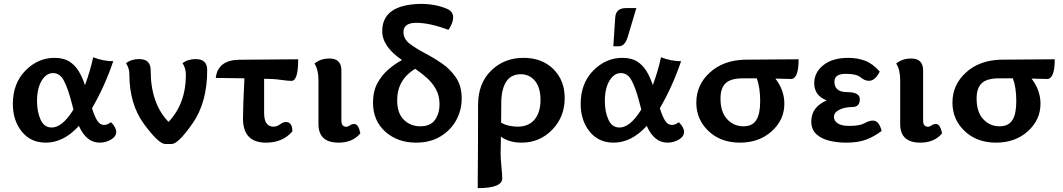

<svg xmlns="http://www.w3.org/2000/svg" viewBox="-20 -725 5455 985"><path d="M491.2 6.8Q422.9 6.8 384.8 -79.1Q306.6 6.8 214.8 6.8Q137.2 6.8 91.6 -50.3Q45.9 -107.4 45.9 -191.9Q45.9 -296.9 110.1 -362.5Q174.3 -428.2 259.8 -428.2Q306.6 -428.2 336.2 -409.2Q365.7 -390.1 384.5 -358.6Q403.3 -327.1 416 -288.1Q443.8 -363.8 458 -431.2Q509.3 -411.1 561 -411.1Q517.6 -282.2 452.1 -169.9Q464.4 -129.9 478.3 -106.9Q492.2 -84 514.2 -84Q530.3 -84 549.8 -98.1Q576.2 -70.8 576.2 -48.8Q576.2 -24.9 549.8 -9Q523.4 6.8 491.2 6.8ZM245.1 -70.8Q299.8 -70.8 356.9 -163.1L345.2 -207Q329.1 -269 308.6 -309.6Q288.1 -350.1 252 -350.1Q217.3 -350.1 193.6 -311Q169.9 -272 169.9 -206.1Q169.9 -151.9 188.2 -111.3Q206.5 -70.8 245.1 -70.8Z M933.6 -340.3Q933.6 -375 916.5 -400.9Q943.4 -421.9 984.4 -421.9Q1043 -421.9 1043 -365.2Q1043 -200.2 968.8 -93.3Q894.5 13.7 860.8 13.7H827.6Q794.4 13.7 719 -88.4Q643.6 -190.4 643.6 -345.2Q643.6 -375 626.5 -400.9Q653.3 -421.9 694.3 -421.9Q752.9 -421.9 752.9 -365.2Q752.9 -193.8 844.7 -99.6Q933.6 -193.8 933.6 -340.3Z M1344.7 6.8Q1226.6 6.8 1226.6 -116.7Q1226.6 -175.8 1233.9 -323.2L1086.9 -325.2Q1097.2 -416 1205.6 -418.5L1509.8 -420.9Q1509.8 -310.1 1475.6 -310.1Q1456.1 -310.1 1419.7 -315.4Q1383.3 -320.8 1335 -320.8V-146Q1335 -75.2 1382.8 -75.2Q1400.4 -75.2 1416.7 -87.2Q1433.1 -99.1 1446.8 -99.1Q1480 -99.1 1480 -50.8Q1430.2 6.8 1344.7 6.8Z M1731.4 -106Q1731.4 -74.7 1756.8 -74.7Q1765.1 -74.7 1774.9 -81.8Q1784.7 -88.9 1797.4 -88.9Q1819.3 -88.9 1828.6 -41Q1789.6 6.8 1716.8 6.8Q1614.7 6.8 1613.8 -86.9V-314Q1613.8 -338.9 1608.9 -360.8Q1604 -382.8 1593.3 -398.9Q1624 -424.8 1670.4 -424.8Q1731.4 -424.8 1731.4 -363.3Z M2114.7 6.8Q2020 6.8 1956.8 -49.3Q1893.6 -105.5 1893.6 -199.2Q1893.6 -257.8 1917.2 -300Q1940.9 -342.3 1974.9 -370.8Q2008.8 -399.4 2042.5 -417Q1940.9 -485.8 1940.9 -565.4Q1940.9 -700.7 2136.7 -705.1Q2214.4 -705.1 2273.4 -679.7Q2304.7 -666.5 2304.7 -635.3Q2304.7 -607.9 2280.8 -571.8Q2184.6 -607.9 2115.7 -607.9Q2049.8 -607.9 2049.8 -560.1Q2049.8 -524.9 2082.5 -500.2Q2115.2 -475.6 2160.4 -451.9Q2205.6 -428.2 2248 -398.9Q2290.5 -369.6 2319.6 -326.7Q2348.6 -283.7 2348.6 -219.2Q2348.6 -159.2 2320.1 -107.7Q2291.5 -56.2 2239 -24.7Q2186.5 6.8 2114.7 6.8ZM2135.7 -77.1Q2189 -77.1 2211.9 -110.6Q2234.9 -144 2234.9 -189Q2234.9 -232.9 2217.3 -265.6Q2199.7 -298.3 2171.4 -324Q2143.1 -349.6 2109.9 -372.1Q2017.6 -315.9 2017.6 -210.9Q2017.6 -143.6 2052 -110.4Q2086.4 -77.1 2135.7 -77.1Z M2430.7 240.2Q2432.6 32.2 2432.6 -187Q2432.6 -296.9 2499.3 -362.5Q2565.9 -428.2 2665.5 -428.2Q2760.7 -428.2 2818.8 -370.6Q2877 -313 2877 -222.2Q2877 -125 2812.7 -59.1Q2748.5 6.8 2655.8 6.8Q2591.8 6.8 2549.8 -23.9L2548.3 64Q2548.3 89.4 2552.5 130.4Q2556.6 171.4 2556.6 189.9Q2556.6 240.2 2430.7 240.2ZM2634.8 -75.2Q2692.4 -75.2 2722.7 -112.1Q2752.9 -148.9 2752.9 -211.9Q2752.9 -276.4 2724.4 -310.3Q2695.8 -344.2 2651.9 -344.2Q2558.6 -344.2 2551.8 -210L2550.8 -96.2Q2566.9 -85.9 2589.8 -80.6Q2612.8 -75.2 2634.8 -75.2Z M3404.3 6.8Q3335.9 6.8 3297.9 -79.1Q3219.7 6.8 3127.9 6.8Q3050.3 6.8 3004.6 -50.3Q2959 -107.4 2959 -191.9Q2959 -296.9 3023.2 -362.5Q3087.4 -428.2 3172.9 -428.2Q3219.7 -428.2 3249.3 -409.2Q3278.8 -390.1 3297.6 -358.6Q3316.4 -327.1 3329.1 -288.1Q3356.9 -363.8 3371.1 -431.2Q3422.4 -411.1 3474.1 -411.1Q3430.7 -282.2 3365.2 -169.9Q3377.4 -129.9 3391.4 -106.9Q3405.3 -84 3427.2 -84Q3443.4 -84 3462.9 -98.1Q3489.3 -70.8 3489.3 -48.8Q3489.3 -24.9 3462.9 -9Q3436.5 6.8 3404.3 6.8ZM3158.2 -70.8Q3212.9 -70.8 3270 -163.1L3258.3 -207Q3242.2 -269 3221.7 -309.6Q3201.2 -350.1 3165 -350.1Q3130.4 -350.1 3106.7 -311Q3083 -272 3083 -206.1Q3083 -151.9 3101.3 -111.3Q3119.6 -70.8 3158.2 -70.8ZM3156.2 -487.8H3126.5L3136.2 -634.8Q3139.2 -683.6 3191.9 -683.6H3244.6L3200.7 -536.6Q3186 -487.8 3156.2 -487.8Z M3775.9 6.8Q3677.7 6.8 3615 -52.5Q3552.2 -111.8 3552.2 -198.2Q3552.2 -290 3621.6 -353Q3690.9 -416 3801.3 -418.9L4077.1 -420.9Q4077.1 -319.8 4037.6 -319.8Q4012.7 -319.8 3999 -320.8Q3985.4 -321.8 3958 -321.8Q4003.9 -262.2 4003.9 -192.9Q4003.9 -110.4 3939.2 -51.8Q3874.5 6.8 3775.9 6.8ZM3793.9 -77.1Q3839.8 -77.1 3859.9 -108.9Q3879.9 -140.6 3879.9 -205.1Q3879.9 -276.9 3862.3 -323.2H3792Q3730 -323.2 3703.1 -298.6Q3676.3 -273.9 3676.3 -219.2Q3676.3 -150.9 3710 -114Q3743.7 -77.1 3793.9 -77.1Z M4321.3 6.8Q4273.9 6.8 4233.2 -3.4Q4192.4 -13.7 4167.2 -37.6Q4142.1 -61.5 4142.1 -102.1Q4142.1 -175.8 4221.2 -210Q4157.2 -234.4 4157.2 -297.9Q4157.2 -353.5 4204.1 -390.9Q4251 -428.2 4332 -428.2Q4377.9 -428.2 4417.5 -413.6Q4457 -398.9 4493.2 -357.9Q4470.2 -310.5 4438 -310.5Q4415.5 -310.5 4394.8 -328.4Q4374 -346.2 4318.8 -346.2Q4260.7 -346.2 4260.7 -306.2Q4260.7 -252.4 4325.9 -252.4Q4391.1 -252.4 4391.1 -215.8Q4391.1 -175.8 4351.8 -175.8Q4312.5 -175.8 4285.4 -161.6Q4258.3 -147.5 4258.3 -125Q4258.3 -105.5 4277.3 -92.3Q4296.4 -79.1 4336.9 -79.1Q4390.6 -79.1 4414.8 -92.8Q4439 -106.4 4458 -106.4Q4490.2 -106.4 4502.9 -53.2Q4465.8 -24.9 4424.3 -9Q4382.8 6.8 4321.3 6.8Z M4715.8 -106Q4715.8 -74.7 4741.2 -74.7Q4749.5 -74.7 4759.3 -81.8Q4769 -88.9 4781.7 -88.9Q4803.7 -88.9 4813 -41Q4773.9 6.8 4701.2 6.8Q4599.1 6.8 4598.1 -86.9V-314Q4598.1 -338.9 4593.3 -360.8Q4588.4 -382.8 4577.6 -398.9Q4608.4 -424.8 4654.8 -424.8Q4715.8 -424.8 4715.8 -363.3Z M5089.8 6.8Q4991.7 6.8 4929 -52.5Q4866.2 -111.8 4866.2 -198.2Q4866.2 -290 4935.5 -353Q5004.9 -416 5115.2 -418.9L5391.1 -420.9Q5391.1 -319.8 5351.6 -319.8Q5326.7 -319.8 5313 -320.8Q5299.3 -321.8 5272 -321.8Q5317.9 -262.2 5317.9 -192.9Q5317.9 -110.4 5253.2 -51.8Q5188.5 6.8 5089.8 6.8ZM5107.9 -77.1Q5153.8 -77.1 5173.8 -108.9Q5193.8 -140.6 5193.8 -205.1Q5193.8 -276.9 5176.3 -323.2H5106Q5043.9 -323.2 5017.1 -298.6Q4990.2 -273.9 4990.2 -219.2Q4990.2 -150.9 5023.9 -114Q5057.6 -77.1 5107.9 -77.1Z"/></svg>

Font: Bainsley
Style: Bold
Weight: 700
Designer: Paul James MIller
Foundry: High-Logic / Made with FontCreator
Version: Version 1.411;March 28, 2021;FontCreator 13.0.0.2683 64-bit